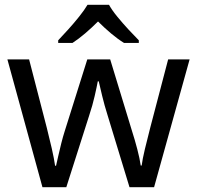

<svg xmlns="http://www.w3.org/2000/svg" viewBox="-20 -786 826 805"><path d="M431 -303Q418 -344 408.5 -383.5Q399 -423 394 -445H390Q386 -423 377 -383.5Q368 -344 354 -302L258 -1H158L11 -537H102L176 -251Q187 -208 197 -164Q207 -120 211 -91H215Q219 -108 224.5 -133Q230 -158 237 -185.5Q244 -213 251 -235L346 -537H442L534 -235Q545 -201 555.5 -161Q566 -121 570 -92H574Q577 -117 587.5 -161Q598 -205 610 -251L685 -537H775L626 -1H523ZM437 -766Q449 -744 471.5 -716.5Q494 -689 518.5 -662.5Q543 -636 562 -617V-606H500Q474 -622 446 -645.5Q418 -669 391 -696Q364 -669 337 -646Q310 -623 284 -606H224V-617Q243 -637 266.5 -663Q290 -689 312 -716.5Q334 -744 347 -766Z"/></svg>

Font: Noto Sans Old Sogdian
Style: Regular
Weight: 400
Designer: Monotype Design Team
Foundry: Monotype Imaging Inc.
Version: Version 2.002; ttfautohint (v1.8.4.7-5d5b)